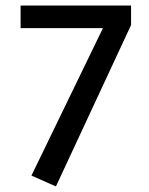

<svg xmlns="http://www.w3.org/2000/svg" viewBox="-20 -650 535 690"><path d="M451 -630V-560L181 20L93 -19L350 -549H54V-630Z"/></svg>

Font: Mukta Vaani Medium
Style: Regular
Weight: 500
Designer: Noopur Datye, Girish Dalvi, Yashodeep Gholap, Pallavi Karambelkar
Foundry: Ek Type
Version: Version 2.538;PS 1.000;hotconv 16.6.51;makeotf.lib2.5.65220;